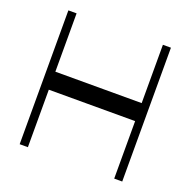

<svg xmlns="http://www.w3.org/2000/svg" viewBox="-125 -822 937 944"><g transform="rotate(20 344.0 -350.0)"><path d="M75.2 0V-700.2H118.2V-395H569.8V-700.2H611.8V0H569.8V-300.8H118.2V0Z"/></g></svg>

Font: Ribes
Style: Regular
Weight: 400
Designer: Luigi Gorlero
Foundry: Collletttivo
Version: Version 2.100;Glyphs 3.2 (3217)